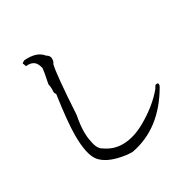

<svg xmlns="http://www.w3.org/2000/svg" viewBox="-167 -902 1095 1096"><g transform="rotate(-30 380.5 -354.5)"><path d="M403 27Q504 8 583.5 -53.5Q663 -115 722 -218Q726 -224 725.5 -232.5Q725 -241 719.5 -240.5Q714 -240 709.5 -240Q705 -240 694 -219Q632 -144 529 -85Q449 -39 376 -39Q316 -39 265 -75Q234 -90 225 -149Q219 -175 219 -207Q219 -254 231 -316Q246 -576 261 -634Q270 -643 270.5 -663.5Q271 -684 249 -696Q218 -736 149 -736L127 -735Q111 -726 111 -722L113 -720Q115 -717 120 -701L132 -702Q157 -702 172.5 -690Q188 -678 196 -645V-643Q196 -632 179 -548Q183 -528 183 -513L182 -498Q182 -484 190 -479Q165 -305 165 -219Q165 -90 203 -44Q241 2 333 20Q366 27 392 27Z"/></g></svg>

Font: Xiaobo Songti 小帛宋体
Style: Regular
Weight: 400
Version: Version 1.501;March 17, 2024;FontCreator 14.0.0.2814 64-bit